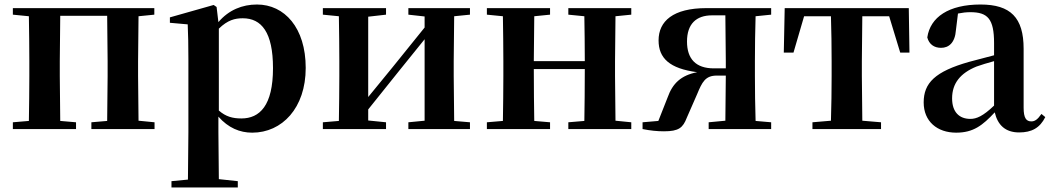

<svg xmlns="http://www.w3.org/2000/svg" viewBox="-20 -572 4656 851"><path d="M37 -507 108 -500C109 -442 110 -357 110 -301V-235C110 -179 109 -94 108 -36L37 -30V0H317V-30L247 -36L245 -235V-301L247 -502H455L457 -301V-235L455 -36L385 -30V0H665V-30L594 -37L592 -235V-301L594 -500L664 -507V-536H37Z M1098 16C1230 16 1335 -93 1335 -271C1335 -449 1241 -552 1119 -552C1054 -552 994 -528 948 -474L940 -541L927 -550L733 -495V-471L812 -464C814 -415 815 -375 815 -309V14L813 224L740 231V259H1034V231L950 222L948 13V-55C992 -5 1043 16 1098 16ZM950 -445C989 -483 1021 -491 1056 -491C1139 -491 1190 -429 1190 -270C1190 -104 1131 -47 1050 -47C1011 -47 981 -55 950 -82Z M1790 -507 1862 -499V-450L1720 -274L1612 -142V-498L1691 -507V-536H1411V-507L1482 -500C1483 -442 1484 -357 1484 -301V-235C1484 -179 1483 -94 1482 -36L1411 -30V0H1691V-30L1612 -38V-87L1749 -258L1862 -398V-37L1790 -30V0H2063V-30L1993 -36L1991 -235V-301L1993 -500L2063 -507V-536H1790Z M2499 -507 2570 -500C2571 -445 2572 -363 2572 -301H2346L2348 -500L2418 -507V-536H2138V-507L2209 -500C2210 -442 2211 -357 2211 -301V-235C2211 -179 2210 -94 2209 -36L2138 -30V0H2418V-30L2348 -36C2347 -94 2346 -182 2346 -266H2572C2572 -182 2571 -94 2570 -36L2499 -30V0H2778V-30L2708 -37L2706 -235V-301L2708 -500L2778 -507V-536H2499Z M3121 0H3398V-30L3329 -36C3327 -94 3326 -179 3326 -235V-301C3326 -357 3327 -443 3329 -500L3398 -507V-536H3111C2963 -536 2899 -478 2899 -393C2899 -314 2948 -268 3070 -252C2998 -238 2961 -202 2939 -140L2898 -36L2828 -30V0C2863 7 2893 10 2923 10C2989 10 3007 -6 3024 -50L3070 -155C3092 -208 3106 -237 3157 -237H3197L3195 -37L3121 -30ZM3197 -269H3144C3064 -269 3025 -311 3025 -388C3025 -466 3066 -504 3136 -504H3195L3197 -301Z M3662 0H3885V-30L3802 -37L3800 -235V-301L3802 -500H3921L3970 -339H4011L4008 -536H3458L3454 -339H3497L3544 -500H3663C3665 -443 3666 -357 3666 -301V-235C3666 -179 3665 -95 3663 -37L3581 -30V0Z M4497 15C4553 15 4589 -5 4613 -53L4596 -67C4578 -41 4566 -34 4551 -34C4529 -34 4517 -48 4517 -95V-356C4517 -494 4459 -552 4326 -552C4185 -552 4103 -496 4090 -406C4098 -376 4120 -360 4151 -360C4185 -360 4213 -382 4217 -439L4226 -512C4246 -516 4263 -518 4281 -518C4358 -518 4386 -488 4386 -381V-327L4276 -298C4124 -255 4074 -204 4074 -118C4074 -34 4134 16 4218 16C4294 16 4335 -16 4389 -74C4402 -18 4436 15 4497 15ZM4386 -104C4337 -57 4308 -45 4281 -45C4232 -45 4200 -75 4200 -136C4200 -203 4237 -248 4308 -277C4328 -284 4356 -293 4386 -301Z"/></svg>

Font: Noto Serif CJK TC
Style: Bold
Weight: 700
Designer: Ryoko NISHIZUKA 西塚涼子 (kana & ideographs); Frank Grießhammer (Latin, Greek & Cyrillic); Wenlong ZHANG 张文龙 (bopomofo); San
Foundry: Adobe
Version: Version 2.001;hotconv 1.1.0;makeotfexe 2.6.0